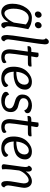

<svg xmlns="http://www.w3.org/2000/svg" viewBox="1101 -1883 792 3034"><g transform="rotate(90 1497.0 -366.0)"><path d="M330 -104Q301 -49 259 -19.5Q217 10 172 10Q113 10 76 -35.5Q39 -81 39 -166Q39 -292 103.5 -383Q168 -474 262 -474Q364 -474 441 -417Q395 -193 395 -99Q395 -58 427 -36Q413 10 376 10Q329 10 329 -71Q329 -93 330 -104ZM337 -189Q350 -279 366 -379Q315 -424 263 -424Q200 -424 158.5 -357Q117 -290 117 -183Q117 -123 136.5 -81.5Q156 -40 192 -40Q225 -40 267 -81.5Q309 -123 337 -189ZM204 -521Q185 -521 173 -534Q161 -547 161 -568Q161 -593 178 -610.5Q195 -628 217 -628Q235 -628 247.5 -614Q260 -600 260 -579Q260 -555 242 -538Q224 -521 204 -521ZM371 -521Q352 -521 340 -534Q328 -547 328 -568Q328 -593 345 -610.5Q362 -628 384 -628Q402 -628 414.5 -614Q427 -600 427 -579Q427 -555 409 -538Q391 -521 371 -521Z M638 -742Q681 -742 681 -679Q681 -642 641.5 -382Q602 -122 602 -99Q602 -58 634 -36Q620 10 583 10Q533 10 533 -81Q533 -128 569 -363Q605 -598 605 -639Q605 -686 585 -691Q587 -705 603 -723.5Q619 -742 638 -742Z M767 -465H800Q801 -479 807 -521.5Q813 -564 814 -576Q832 -580 846 -580Q885 -580 885 -549Q885 -543 882 -527Q879 -511 875.5 -491Q872 -471 871 -464Q961 -464 1029 -469Q1032 -458 1032 -449Q1032 -412 984 -411Q952 -410 862 -410Q825 -157 825 -120Q825 -74 840.5 -58.5Q856 -43 890 -43Q925 -43 962 -73Q978 -57 978 -39Q978 -15 950 -2.5Q922 10 884 10Q759 10 759 -125Q759 -147 765 -193Q771 -239 781 -307.5Q791 -376 795 -410Q777 -410 711 -404Q709 -418 709 -422Q709 -465 767 -465Z M1325 -102Q1356 -83 1356 -60Q1356 -30 1314 -10Q1272 10 1217 10Q1129 10 1081.5 -39Q1034 -88 1034 -180Q1034 -318 1108.5 -396Q1183 -474 1272 -474Q1332 -474 1364 -444.5Q1396 -415 1396 -370Q1396 -321 1376 -285Q1356 -249 1328.5 -230.5Q1301 -212 1263 -201Q1225 -190 1199 -187.5Q1173 -185 1146 -185Q1133 -185 1113 -187Q1117 -112 1146 -76Q1175 -40 1220 -40Q1285 -40 1325 -102ZM1318 -359Q1318 -387 1301.5 -406Q1285 -425 1255 -425Q1202 -425 1161.5 -369.5Q1121 -314 1114 -228Q1142 -228 1161.5 -229.5Q1181 -231 1213.5 -238.5Q1246 -246 1266 -258.5Q1286 -271 1302 -297Q1318 -323 1318 -359Z M1722 -354Q1716 -383 1686.5 -401Q1657 -419 1622 -419Q1586 -419 1559 -398Q1532 -377 1532 -339Q1532 -310 1554.5 -293.5Q1577 -277 1609.5 -269.5Q1642 -262 1674 -251.5Q1706 -241 1728.5 -213.5Q1751 -186 1751 -140Q1751 -66 1699 -28Q1647 10 1566 10Q1512 10 1471.5 -11Q1431 -32 1431 -63Q1431 -100 1478 -112Q1484 -80 1516.5 -63Q1549 -46 1593 -46Q1640 -46 1667 -67.5Q1694 -89 1694 -120Q1694 -150 1671.5 -168Q1649 -186 1616.5 -195.5Q1584 -205 1551.5 -216Q1519 -227 1496.5 -253.5Q1474 -280 1474 -322Q1474 -398 1526 -436.5Q1578 -475 1652 -475Q1694 -475 1731.5 -456.5Q1769 -438 1769 -404Q1769 -366 1722 -354Z M1870 -465H1903Q1904 -479 1910 -521.5Q1916 -564 1917 -576Q1935 -580 1949 -580Q1988 -580 1988 -549Q1988 -543 1985 -527Q1982 -511 1978.5 -491Q1975 -471 1974 -464Q2064 -464 2132 -469Q2135 -458 2135 -449Q2135 -412 2087 -411Q2055 -410 1965 -410Q1928 -157 1928 -120Q1928 -74 1943.5 -58.5Q1959 -43 1993 -43Q2028 -43 2065 -73Q2081 -57 2081 -39Q2081 -15 2053 -2.5Q2025 10 1987 10Q1862 10 1862 -125Q1862 -147 1868 -193Q1874 -239 1884 -307.5Q1894 -376 1898 -410Q1880 -410 1814 -404Q1812 -418 1812 -422Q1812 -465 1870 -465Z M2428 -102Q2459 -83 2459 -60Q2459 -30 2417 -10Q2375 10 2320 10Q2232 10 2184.5 -39Q2137 -88 2137 -180Q2137 -318 2211.5 -396Q2286 -474 2375 -474Q2435 -474 2467 -444.5Q2499 -415 2499 -370Q2499 -321 2479 -285Q2459 -249 2431.5 -230.5Q2404 -212 2366 -201Q2328 -190 2302 -187.5Q2276 -185 2249 -185Q2236 -185 2216 -187Q2220 -112 2249 -76Q2278 -40 2323 -40Q2388 -40 2428 -102ZM2421 -359Q2421 -387 2404.5 -406Q2388 -425 2358 -425Q2305 -425 2264.5 -369.5Q2224 -314 2217 -228Q2245 -228 2264.5 -229.5Q2284 -231 2316.5 -238.5Q2349 -246 2369 -258.5Q2389 -271 2405 -297Q2421 -323 2421 -359Z M2674 -273Q2653 -112 2653 -60Q2653 -30 2656 -5Q2638 3 2614 3Q2575 3 2575 -31Q2575 -45 2597 -194.5Q2619 -344 2619 -368Q2619 -414 2598 -423Q2600 -437 2616 -455.5Q2632 -474 2651 -474Q2692 -474 2692 -412Q2692 -394 2689 -376Q2719 -423 2761.5 -448.5Q2804 -474 2843 -474Q2893 -474 2920.5 -440Q2948 -406 2948 -351Q2948 -332 2929 -227.5Q2910 -123 2910 -99Q2910 -58 2942 -36Q2928 10 2891 10Q2841 10 2841 -81Q2841 -124 2859.5 -225.5Q2878 -327 2878 -347Q2878 -382 2864.5 -402.5Q2851 -423 2827 -423Q2788 -423 2741 -377.5Q2694 -332 2674 -273Z"/></g></svg>

Font: Overlock
Style: Italic
Weight: 400
Designer: Dario Muhafara
Foundry: Dario Manuel Muhafara
Version: Version 1.002